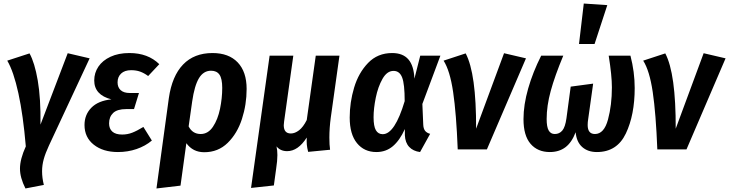

<svg xmlns="http://www.w3.org/2000/svg" viewBox="-20 -845 4124 1086"><path d="M209 -140 363 -544 487 -515 257 -22Q237 21 227.5 55Q218 89 218 124Q218 161 228 201L124 221Q93 160 93 109Q93 55 126 -17Q111 -194 84 -317.5Q57 -441 21 -502L147 -543Q176 -491 193.5 -390Q211 -289 209 -140Z M458 -138Q458 -196 496.5 -235.5Q535 -275 610 -283Q513 -308 513 -390Q513 -433 536.5 -468Q560 -503 605 -524Q650 -545 712 -545Q817 -545 881 -482L818 -415Q795 -432 772.5 -440Q750 -448 722 -448Q685 -448 665 -429Q645 -410 645 -379Q645 -351 662.5 -335Q680 -319 714 -319H766L738 -228H694Q643 -228 620 -206Q597 -184 597 -147Q597 -117 615.5 -100.5Q634 -84 671 -84Q701 -84 728 -94.5Q755 -105 791 -127L839 -50Q802 -19 752.5 -2Q703 15 647 15Q563 15 510.5 -26.5Q458 -68 458 -138Z M1375 -342Q1375 -254 1348.5 -172Q1322 -90 1268 -37Q1214 16 1135 16Q1071 16 1034 -35L1001 205L865 221L935 -290Q953 -415 1015.5 -480Q1078 -545 1182 -545Q1274 -545 1324.5 -492Q1375 -439 1375 -342ZM1237 -348Q1237 -400 1221.5 -422.5Q1206 -445 1174 -445Q1131 -445 1105.5 -403Q1080 -361 1067 -271L1047 -130Q1069 -87 1115 -87Q1157 -87 1184.5 -128Q1212 -169 1224.5 -229.5Q1237 -290 1237 -348Z M1843 -67Q1843 -25 1847 2L1723 14Q1717 -9 1715.5 -26.5Q1714 -44 1715 -67Q1666 10 1604 10Q1566 10 1544 -17Q1549 5 1549 32Q1549 64 1542 109L1529 204L1400 218L1505 -530H1639L1587 -158Q1585 -142 1585 -137Q1585 -90 1625 -90Q1648 -90 1671.5 -108Q1695 -126 1715 -166L1766 -530H1900L1851 -180Q1843 -121 1843 -67Z M2324 -400 2357 -530H2471L2369 -257L2374 -140Q2375 -117 2384.5 -105Q2394 -93 2413 -88L2356 15Q2317 10 2294.5 -14Q2272 -38 2270 -80V-115Q2241 -51 2202 -18Q2163 15 2109 15Q2040 15 1999 -35.5Q1958 -86 1958 -180Q1958 -266 1983 -349.5Q2008 -433 2062 -489Q2116 -545 2198 -545Q2259 -545 2290 -509Q2321 -473 2324 -400ZM2093 -182Q2093 -131 2106 -108.5Q2119 -86 2145 -86Q2213 -86 2269 -273Q2269 -370 2254.5 -407Q2240 -444 2206 -444Q2169 -444 2143.5 -399Q2118 -354 2105.5 -292.5Q2093 -231 2093 -182Z M2673 -117 2831 -544 2955 -515 2734 0H2569Q2561 -203 2543 -324.5Q2525 -446 2489 -502L2614 -543Q2674 -429 2673 -117Z M2941 -171Q2941 -252 2967.5 -344.5Q2994 -437 3041 -530H3166Q3118 -415 3095 -330.5Q3072 -246 3072 -172Q3072 -127 3083.5 -107Q3095 -87 3118 -87Q3144 -87 3160.5 -106.5Q3177 -126 3184 -176L3208 -355L3335 -372L3307 -172Q3304 -154 3304 -138Q3304 -87 3345 -87Q3397 -87 3419 -169Q3441 -251 3441 -351Q3441 -417 3423 -530H3546Q3570 -438 3570 -347Q3570 -195 3520 -90Q3470 15 3356 15Q3305 15 3273 -13.5Q3241 -42 3236 -97Q3214 -39 3178 -12Q3142 15 3090 15Q3021 15 2981 -31.5Q2941 -78 2941 -171ZM3415 -816 3343 -596H3255L3282 -825Z M3802 -117 3960 -544 4084 -515 3863 0H3698Q3690 -203 3672 -324.5Q3654 -446 3618 -502L3743 -543Q3803 -429 3802 -117Z"/></svg>

Font: Fira Sans Condensed SemiBold
Style: Italic
Weight: 600
Width: 3
Italic angle: -8°
Designer: bBox Type GmbH & Carrois Corporate GbR & Edenspiekermann AG
Foundry: bBox Type GmbH & Carrois Corporate GbR & Edenspiekermann AG
Version: Version 4.301